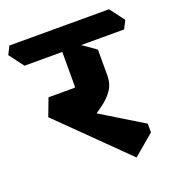

<svg xmlns="http://www.w3.org/2000/svg" viewBox="-187 -759 850 927"><g transform="rotate(-20 238.5 -295.0)"><path d="M357 63.5 22.8 -265 56.8 -355H209L176 -247L463.5 -71.5L463.8 -26.8ZM193 -165 89.2 -270.5Q116.2 -283 140 -296.1Q163.8 -309.2 179 -326.2Q194.2 -343.2 194.2 -365.2V-587.8L257.5 -561.8L359.8 -490V-357.8Q359.8 -314.2 338.8 -283.2Q317.8 -252.2 280.2 -225.1Q242.8 -198 193 -165ZM0 -538 -56.2 -612.8 -35.2 -654.5H476.8L533 -579.8L512 -538Z"/></g></svg>

Font: Eczar
Style: Regular
Weight: 400
Designer: Vaibhav Singh
Foundry: Rosetta Type Foundry
Version: Version 2.000